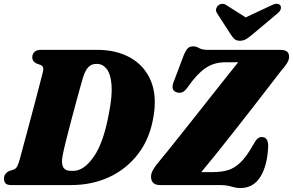

<svg xmlns="http://www.w3.org/2000/svg" viewBox="-22 -958 1516 994"><path d="M-1.5 -33.5Q-1.5 -47 6.2 -57.2Q14 -67.5 25.5 -72.5L48.5 -80Q60 -84.5 66.2 -95Q72.5 -105.5 81 -136Q89 -165.5 102.2 -215Q115.5 -264.5 131 -322.2Q146.5 -380 161 -435Q175.5 -490 186.2 -531.5Q197 -573 201 -589Q206.5 -614.5 187.5 -622L166.5 -629.5Q145 -640.5 145 -660.5Q145 -678 156.2 -689Q167.5 -700 189 -700H480Q581.5 -700 653.8 -658.8Q726 -617.5 758.5 -540.8Q791 -464 773 -357Q755.5 -244.5 695.8 -164.8Q636 -85 546 -42.5Q456 0 347.5 0H35.5Q13.5 0 6 -9.5Q-1.5 -19 -1.5 -33.5ZM357.5 -73.5Q412.5 -73.5 463.8 -147.2Q515 -221 542 -372Q560 -462 555.5 -518.2Q551 -574.5 530.5 -600.8Q510 -627 481 -627H474.5Q452 -627 435.8 -610.8Q419.5 -594.5 407.5 -556Q403 -541 392.5 -503.2Q382 -465.5 368.5 -415.8Q355 -366 341.5 -314.8Q328 -263.5 317.5 -220.5Q307 -177.5 302.5 -154Q286 -73.5 344.5 -73.5ZM1114.5 0H806.5Q760 0 760 -44Q760 -61.5 771.5 -80.8Q783 -100 798.5 -118Q815 -137.5 845 -174.8Q875 -212 913.5 -260.5Q952 -309 994 -362Q1036 -415 1076.8 -466.8Q1117.5 -518.5 1152.5 -562.2Q1187.5 -606 1211 -635.5H1143Q1085.5 -635.5 1041.2 -605Q997 -574.5 951.5 -509Q934.5 -484 919.2 -479.5Q904 -475 889 -481.5Q859 -494 879.5 -540.5L929 -671.5Q941 -699.5 950.8 -708.8Q960.5 -718 978.5 -718Q994 -718 1009 -709Q1024 -700 1053.5 -700H1426Q1451.5 -700 1463 -691.8Q1474.5 -683.5 1474.5 -663.5Q1474.5 -646.5 1462 -628Q1449.5 -609.5 1431 -588.5Q1409 -559.5 1371 -510.5Q1333 -461.5 1286.5 -401.5Q1240 -341.5 1191.2 -279.5Q1142.5 -217.5 1097.8 -162Q1053 -106.5 1020 -67H1081Q1123 -67 1157 -76.8Q1191 -86.5 1222.2 -116.2Q1253.5 -146 1288 -207Q1300.5 -230.5 1310.5 -239.5Q1320.5 -248.5 1333.5 -248.5Q1366.5 -248.5 1366.5 -201.5Q1362.5 -101.5 1326.2 -43Q1290 15.5 1222.5 15.5Q1203.5 15.5 1190 11.5Q1176.5 7.5 1159.8 3.8Q1143 0 1114.5 0ZM1289.5 -783.5Q1270 -767 1254.8 -757Q1239.5 -747 1220 -747Q1200.5 -747 1190.5 -757Q1180.5 -767 1170 -783.5L1102 -889Q1094 -901.5 1097.2 -913Q1100.5 -924.5 1109 -931Q1130.5 -946.5 1154.5 -928.5L1250 -868L1379 -928.5Q1414.5 -947 1428.5 -931Q1434 -924.5 1431.8 -912.5Q1429.5 -900.5 1414 -888Z"/></svg>

Font: Fraunces 72pt Soft Black
Style: Italic
Weight: 900
Italic angle: -16°
Version: Version 1.000;[b76b70a41]